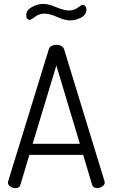

<svg xmlns="http://www.w3.org/2000/svg" viewBox="-20 -968 580 988"><path d="M21 -28C21 -20 25 -13.3 33 -8C41 -2.7 49.7 0 59 0C73.7 0 82.3 -5.7 85 -17L131 -171H408L454 -17C458 -5.7 466.3 0 479 0C488.3 0 497.3 -2.8 506 -8.5C514.7 -14.2 519 -21 519 -29C519 -29.7 518.8 -30.7 518.5 -32C518.2 -33.3 518 -34.3 518 -35L310 -714C304.7 -729.3 291.3 -737 270 -737C248.7 -737 235.7 -729.3 231 -714L22 -35C21.3 -33.7 21 -31.3 21 -28ZM115 -891C115 -874.3 121.3 -866 134 -866C137.3 -866 146.3 -871.3 161 -882C175.7 -892.7 191.3 -898 208 -898C226 -898 248.2 -892.2 274.5 -880.5C300.8 -868.8 323 -863 341 -863C359.7 -863 378.3 -867.8 397 -877.5C415.7 -887.2 425 -901.3 425 -920C425 -925.3 423.2 -930.5 419.5 -935.5C415.8 -940.5 411 -943 405 -943C401 -943 392.7 -938.2 380 -928.5C367.3 -918.8 352.3 -914 335 -914C317.7 -914 295.7 -919.7 269 -931C242.3 -942.3 220.3 -948 203 -948C183.7 -948 164.2 -942.7 144.5 -932C124.8 -921.3 115 -907.7 115 -891ZM148 -228 270 -631 391 -228Z"/></svg>

Font: Terminal Dosis
Style: Book
Weight: 400
Designer: EdgarTolentino, PabloImpallari, IginoMarini
Foundry: EdgarTolentino, PabloImpallari, IginoMarini
Version: Version 1.006